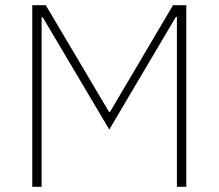

<svg xmlns="http://www.w3.org/2000/svg" viewBox="-20 -718 840 738"><path d="M660 -653H656L400 -220L144 -652H140V0H104V-698H156L399 -288H403L645 -698H696V0H660Z"/></svg>

Font: IBM Plex Sans Hebrew ExtLt
Style: Regular
Weight: 200
Designer: Mike Abbink, Paul van der Laan, Pieter van Rosmalen, Yanek Iontef
Foundry: Bold Monday
Version: Version 1.3